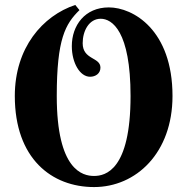

<svg xmlns="http://www.w3.org/2000/svg" viewBox="-20 -750 759 778"><path d="M315 -575C315 -625 341 -674 388 -674C434 -674 509 -624 509 -361C509 -60 407 -37 361 -37C315 -37 210 -60 210 -361C210 -593 245 -653 302 -709L285 -730C153 -686 40 -557 40 -361C40 -107 190 8 361 8C532 8 679 -131 679 -361C679 -629 519 -720 421 -720C324 -720 271 -647 271 -563C271 -495 304 -439 345 -439C367 -439 387 -452 387 -476C387 -519 315 -507 315 -575Z"/></svg>

Font: Berkshire Swash
Style: Regular
Weight: 700
Designer: Astigmatic (AOETI)
Foundry: Astigmatic (AOETI)
Version: Version 1.000